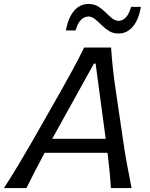

<svg xmlns="http://www.w3.org/2000/svg" viewBox="-51 -954 762 974"><path d="M-31 0Q6.5 -57.5 44.8 -121.5Q83 -185.5 116 -243L255.5 -488Q291 -551 319.8 -604Q348.5 -657 376 -713H512.5Q516 -659.5 521.8 -605.8Q527.5 -552 537.5 -486.5L573.5 -241.5Q582 -182.5 593.5 -119.5Q605 -56.5 616.5 0H511.5Q509 -43.5 504.5 -89Q500 -134.5 494.5 -179H175.5Q151.5 -134.5 128.2 -89.2Q105 -44 83 0ZM217.5 -256.5Q215.5 -253.5 214 -250H485.5Q485 -252.5 484.5 -255L434 -631.5H425.5ZM550 -784Q522.5 -784 502 -796.8Q481.5 -809.5 464.8 -826.2Q448 -843 432 -856.2Q416 -869.5 397 -870.5Q350.5 -867 332.5 -799.5H283Q295 -864.5 324.8 -899.2Q354.5 -934 399 -934Q426 -934 446.5 -921.5Q467 -909 483.8 -892Q500.5 -875 516.5 -862Q532.5 -849 551.5 -848Q595 -851 614 -919H663.5Q652.5 -853.5 622.8 -818.8Q593 -784 550 -784Z"/></svg>

Font: Commissioner Flair
Style: Italic
Weight: 400
Italic angle: -12°
Designer: Kostas Bartsokas
Foundry: Kostas Bartsokas
Version: Version 1.000; ttfautohint (v1.8.3)